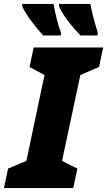

<svg xmlns="http://www.w3.org/2000/svg" viewBox="-57 -955 544 975"><path d="M352 -775H438L440 -788C420 -850 408 -902 402 -935H243L242 -925C257 -884 308 -820 352 -775ZM162 -775H252L253 -788C235 -836 222 -893 215 -935H56L55 -925C70 -886 123 -817 162 -775ZM-37 0H315L336 -99L258 -138L351 -574L446 -615L467 -714H114L93 -615L169 -574L77 -138L-16 -99Z"/></svg>

Font: Noto Sans UI SemiCondensed Black
Style: Italic
Weight: 900
Width: 4
Italic angle: -372°
Designer: Monotype Design Team
Foundry: Monotype Imaging Inc.
Version: Version 1.901